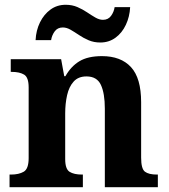

<svg xmlns="http://www.w3.org/2000/svg" viewBox="-20 -784 707 804"><path d="M20 0V-53H26Q59 -53 79.5 -65Q100 -77 100 -122V-418Q100 -460 81 -471.5Q62 -483 29 -483H25V-536H236L249 -465H254Q277 -506 312.5 -527.5Q348 -549 407 -549Q486 -549 528.5 -503Q571 -457 571 -356V-124Q571 -77 587 -65Q603 -53 637 -53H641V0H419V-329Q419 -393 402.5 -428.5Q386 -464 342 -464Q308 -464 288.5 -442.5Q269 -421 261 -385.5Q253 -350 253 -309V-118Q253 -76 271.5 -64.5Q290 -53 323 -53H327V0ZM400 -606Q373 -606 351 -615.5Q329 -625 310.5 -637.5Q292 -650 275.5 -659.5Q259 -669 243 -669Q221 -669 209 -652.5Q197 -636 194 -616H129Q131 -657 147.5 -690.5Q164 -724 191.5 -744Q219 -764 255 -764Q282 -764 304 -754.5Q326 -745 344.5 -732.5Q363 -720 379.5 -710.5Q396 -701 411 -701Q433 -701 445 -717.5Q457 -734 460 -754H525Q523 -714 507 -680Q491 -646 463.5 -626Q436 -606 400 -606Z"/></svg>

Font: Noto Serif Sinhala
Style: Bold
Weight: 700
Designer: Jelle Bosma - Monotype Design Team
Foundry: Monotype Imaging Inc.
Version: Version 2.007; ttfautohint (v1.8.4.7-5d5b)